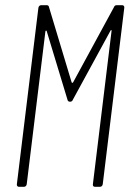

<svg xmlns="http://www.w3.org/2000/svg" viewBox="-20 -720 499 740"><path d="M419 -692 262 -403C261 -400 257 -400 256 -403L169 -692C168 -698 165 -700 160 -700H139C133 -700 129 -696 128 -690L45 -10C44 -4 48 0 53 0H72C78 0 82 -4 83 -10L155 -599C156 -603 159 -603 160 -600L240 -336C241 -330 245 -328 250 -328C255 -328 259 -330 261 -336L406 -602C407 -605 411 -605 410 -601L338 -10C337 -4 340 0 346 0H365C371 0 375 -4 376 -10L459 -690C460 -696 456 -700 451 -700H430C425 -700 421 -698 419 -692Z"/></svg>

Font: Barlow Condensed ExtraLight
Style: Italic
Weight: 275
Width: 3
Italic angle: -7°
Designer: Jeremy Tribby
Foundry: Tribby Type
Version: Version 1.422;hotconv 1.0.109;makeotfexe 2.5.65596